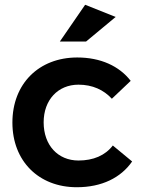

<svg xmlns="http://www.w3.org/2000/svg" viewBox="-20 -780 604 805"><path d="M465 -709 337 -760 231 -606H341ZM449 -366 528 -441C480 -503 402 -539 304 -539C143 -539 32 -429 32 -266C32 -105 142 5 302 5C407 5 487 -35 534 -103L453 -170C421 -128 371 -107 309 -107C223 -107 163 -171 163 -267C163 -361 223 -425 309 -425C368 -425 415 -403 449 -366Z"/></svg>

Font: Montserrat_SPRD_medium Medium
Style: Regular
Weight: 400
Designer: Julieta Ulanovsky edited by Nelly Hempel
Foundry: Julieta Ulanovsky
Version: Version 4.000;PS 004.000;hotconv 1.0.88;makeotf.lib2.5.64775